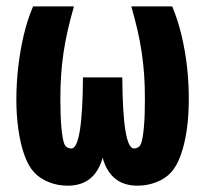

<svg xmlns="http://www.w3.org/2000/svg" viewBox="-20 -567 642 601"><path d="M191.9 14.2Q159.7 14.2 132.3 2.9Q105 -8.3 87.9 -26.4Q68.8 -46.4 56.4 -81.5Q43.9 -116.7 37.6 -161.1Q31.2 -205.6 31.2 -255.9Q31.2 -306.2 37.1 -357.4Q43 -408.7 54.4 -457.3Q65.9 -505.9 83.5 -546.9H211.4Q200.2 -507.3 192.1 -472.4Q184.1 -437.5 179 -403.1Q173.8 -368.7 171.4 -333Q168.9 -297.4 168.9 -256.8Q168.9 -232.9 169.7 -210.2Q170.4 -187.5 172.1 -168.7Q173.8 -149.9 176.3 -136Q178.7 -122.1 181.6 -115.7Q187.5 -103 203.1 -102.1Q238.3 -102.1 239.7 -324.7H362.8Q364.3 -102.1 399.4 -102.1Q415 -103 420.9 -115.7Q423.8 -122.1 426.3 -136Q428.7 -149.9 430.4 -168.7Q432.1 -187.5 432.9 -210.2Q433.6 -232.9 433.6 -256.8Q433.6 -297.4 431.2 -333Q428.7 -368.7 423.6 -403.1Q418.5 -437.5 410.4 -472.4Q402.3 -507.3 391.1 -546.9H519Q536.6 -505.4 548.3 -456.1Q560.1 -406.7 565.7 -355.5Q571.3 -304.2 571 -253.9Q570.8 -203.6 564.5 -159.7Q558.1 -115.7 545.7 -81.1Q533.2 -46.4 514.6 -26.4Q496.1 -6.8 468.3 3.7Q440.4 14.2 410.2 14.2Q325.7 14.2 301.3 -73.2Q276.9 14.2 191.9 14.2Z"/></svg>

Font: Hack
Style: Bold
Weight: 700
Monospace: yes
Designer: Christopher Simpkins
Foundry: Christopher Simpkins
Version: Version 2.017